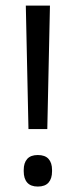

<svg xmlns="http://www.w3.org/2000/svg" viewBox="-20 -659 272 688"><path d="M149.5 -196.5H82L72.5 -639H159ZM115.5 9.5Q90 9.5 77.5 -4.8Q65 -19 65 -45V-50Q65 -75.5 77.5 -89.5Q90 -103.5 115.5 -103.5Q141.5 -103.5 154 -89.5Q166.5 -75.5 166.5 -50V-45Q166.5 -19 154 -4.8Q141.5 9.5 115.5 9.5Z"/></svg>

Font: Anek Gujarati Medium
Style: Regular
Weight: 400
Version: Version 1.003